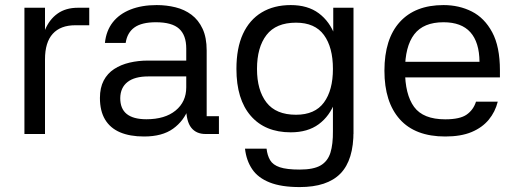

<svg xmlns="http://www.w3.org/2000/svg" viewBox="-20 -536 2064 768"><path d="M160 0H77.7V-505H160V-416.3Q177.7 -458.7 210.5 -481.8Q243.3 -505 291.7 -505H337V-435H281.3Q222 -435 191 -400.8Q160 -366.7 160 -298.7Z M855.7 0H802Q765 0 745 -25.2Q725 -50.3 724.3 -107.3L734.7 -104Q715.7 -52.3 672.3 -21.2Q629 10 556.3 10Q499.7 10 460.2 -6.8Q420.7 -23.7 400.2 -58Q379.7 -92.3 379.7 -144.3Q379.7 -185 394.7 -213.7Q409.7 -242.3 436.5 -259.8Q463.3 -277.3 498.2 -285.5Q533 -293.7 572.3 -293.7H725V-342Q725 -395.3 696.3 -421.2Q667.7 -447 603.7 -447Q547 -447 517.8 -426.2Q488.7 -405.3 482.7 -364.3H399.7Q404.7 -413 431 -446.7Q457.3 -480.3 502.3 -498Q547.3 -515.7 606.7 -515.7Q646 -515.7 682 -506.8Q718 -498 746 -477Q774 -456 790.3 -421Q806.7 -386 806.7 -334V-71.3H855.7ZM461 -144Q460.7 -101.3 486.8 -80.2Q513 -59 565.7 -59Q639.7 -59 682.3 -93.8Q725 -128.7 725 -186.7V-230.3H573.3Q518.7 -230.3 490.2 -208Q461.7 -185.7 461 -144Z M1143 -6.7Q1040.3 -6.7 983 -72.7Q925.7 -138.7 925.7 -260.3Q925.7 -343.7 951.8 -400.3Q978 -457 1026.8 -486.3Q1075.7 -515.7 1143 -515.7Q1211 -515.7 1255 -483Q1299 -450.3 1320.2 -392.7Q1341.3 -335 1341.3 -260.3Q1341.3 -186.7 1320.2 -129.2Q1299 -71.7 1255 -39.2Q1211 -6.7 1143 -6.7ZM1164 -77Q1239.7 -77 1275.7 -126Q1311.7 -175 1311.7 -260.3Q1311.7 -346.7 1275.7 -396Q1239.7 -445.3 1164 -445.3Q1084 -445.3 1046 -396Q1008 -346.7 1008 -260.3Q1008 -175 1046 -126Q1084 -77 1164 -77ZM1313 -505H1394V0H1311.7V-381.7L1313 -389ZM1394 -12Q1394.7 104 1341.8 158.2Q1289 212.3 1178.7 212.3Q1105.3 212.3 1058.7 193.8Q1012 175.3 988.7 140.7Q965.3 106 960 58.7H1046.3Q1049.3 85.7 1060.5 104.7Q1071.7 123.7 1099.3 133Q1127 142.3 1178.7 142.3Q1234 142.3 1262.5 125.7Q1291 109 1301.7 74.8Q1312.3 40.7 1311.7 -12Z M1557.7 -288.7H1898Q1897.3 -367 1861.5 -407Q1825.7 -447 1754 -447Q1674 -447 1637 -398.7Q1600 -350.3 1600 -255Q1600 -158.3 1636.3 -108.5Q1672.7 -58.7 1761 -58.7Q1820 -58.7 1846.8 -77.7Q1873.7 -96.7 1884 -129.3H1971Q1961 -88.7 1935 -57.2Q1909 -25.7 1866.3 -7.8Q1823.7 10 1761 10Q1641 10 1579.3 -58.8Q1517.7 -127.7 1517.7 -253Q1517.7 -380.3 1579.2 -448Q1640.7 -515.7 1754 -515.7Q1816.3 -515.7 1867.2 -490Q1918 -464.3 1948.8 -407Q1979.7 -349.7 1979.7 -254.3V-226.3H1556.7Z"/></svg>

Font: Asta Sans Light
Style: Regular
Weight: 300
Designer: 42dot
Version: Version 1.000